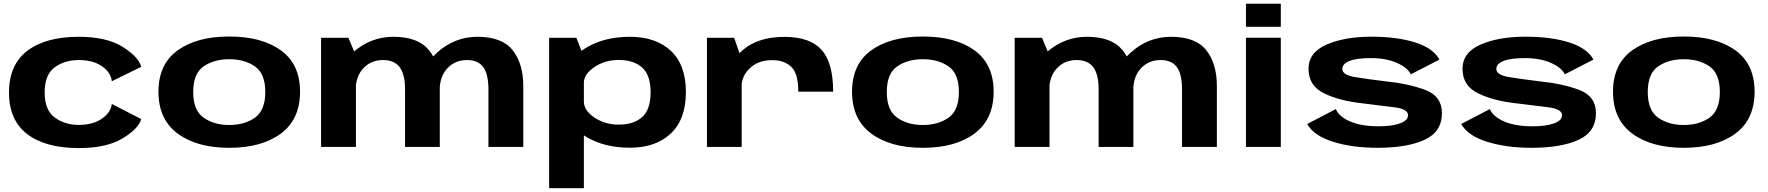

<svg xmlns="http://www.w3.org/2000/svg" viewBox="-20 -793 9540 1036"><path d="M405 6Q555.5 6 641.8 -46.5Q728 -99 742 -150.5L583.5 -232Q578 -186 529.5 -152.5Q481 -119 405 -119Q330 -119 275.5 -158.8Q221 -198.5 221 -294Q221 -390 274.8 -429.5Q328.5 -469 405 -469Q482 -469 530 -435.8Q578 -402.5 583.5 -354.5L742 -432.5Q728 -486 641.8 -540.2Q555.5 -594.5 405 -594.5Q226.5 -594.5 127.5 -519Q28.5 -443.5 28.5 -294Q28.5 -144 127.5 -69Q226.5 6 405 6Z M1217 4.5Q1392 4.5 1495.5 -72.2Q1599 -149 1599 -298Q1599 -447 1495.5 -521.5Q1392 -596 1217 -596Q1042.5 -596 938.8 -521.5Q835 -447 835 -298Q835 -149 938.8 -72.2Q1042.5 4.5 1217 4.5ZM1217 -118.5Q1135 -118.5 1078.8 -158Q1022.5 -197.5 1022.5 -296.5Q1022.5 -396 1078.8 -434.8Q1135 -473.5 1217 -473.5Q1299.5 -473.5 1355.5 -434.8Q1411.5 -396 1411.5 -296.5Q1411.5 -197.5 1355.5 -158Q1299.5 -118.5 1217 -118.5Z M1712.5 0H1900.5V-492.5L1860 -589H1712.5ZM2165.5 0H2353V-329.5Q2353 -450.5 2294.5 -522.5Q2236 -594.5 2102.5 -594.5Q1980 -594.5 1885 -510.5Q1790 -426.5 1790 -331.5L1898.5 -301Q1898.5 -380 1940.2 -424.5Q1982 -469 2046.5 -469Q2107 -469 2136.2 -430.8Q2165.5 -392.5 2165.5 -310.5ZM2615.5 0H2803.5V-329.5Q2803.5 -449.5 2746.2 -522Q2689 -594.5 2556 -594.5Q2433 -594.5 2338 -508.8Q2243 -423 2243 -331.5L2352 -301Q2352 -380 2393.8 -424.5Q2435.5 -469 2499.5 -469Q2560 -469 2587.8 -430.8Q2615.5 -392.5 2615.5 -310.5Z M2943 222.5H3130.5V-486L3090 -589H2943ZM3379 4Q3519 4 3600 -73Q3681 -150 3681 -296Q3681 -442.5 3600 -518.5Q3519 -594.5 3379 -594.5Q3243.5 -594.5 3147 -537.8Q3050.5 -481 3050.5 -431.5L3130.5 -346Q3130.5 -393 3187.5 -431.2Q3244.5 -469.5 3318.5 -469.5Q3398.5 -469.5 3444.5 -429Q3490.5 -388.5 3490.5 -295Q3490.5 -201 3444.5 -160.8Q3398.5 -120.5 3318.5 -120.5Q3244.5 -120.5 3187.5 -158.8Q3130.5 -197 3130.5 -245L3050.5 -158.5Q3050.5 -109 3147 -52.5Q3243.5 4 3379 4Z M4287.5 -298.5H4475.5Q4475.5 -454.5 4413 -524.2Q4350.5 -594 4212.5 -594Q4073 -594 3991.2 -525.5Q3909.5 -457 3909.5 -377L3981 -323.5Q3981 -382.5 4026.5 -425.5Q4072 -468.5 4147 -468.5Q4211.5 -468.5 4249.5 -432.5Q4287.5 -396.5 4287.5 -298.5ZM3794.5 0H3982V-472.5L3941.5 -589H3794.5Z M4959.5 4.5Q5134.5 4.5 5238 -72.2Q5341.5 -149 5341.5 -298Q5341.5 -447 5238 -521.5Q5134.5 -596 4959.5 -596Q4785 -596 4681.2 -521.5Q4577.5 -447 4577.5 -298Q4577.5 -149 4681.2 -72.2Q4785 4.5 4959.5 4.5ZM4959.5 -118.5Q4877.5 -118.5 4821.2 -158Q4765 -197.5 4765 -296.5Q4765 -396 4821.2 -434.8Q4877.5 -473.5 4959.5 -473.5Q5042 -473.5 5098 -434.8Q5154 -396 5154 -296.5Q5154 -197.5 5098 -158Q5042 -118.5 4959.5 -118.5Z M5455 0H5643V-492.5L5602.5 -589H5455ZM5908 0H6095.5V-329.5Q6095.5 -450.5 6037 -522.5Q5978.5 -594.5 5845 -594.5Q5722.5 -594.5 5627.5 -510.5Q5532.5 -426.5 5532.5 -331.5L5641 -301Q5641 -380 5682.8 -424.5Q5724.5 -469 5789 -469Q5849.5 -469 5878.8 -430.8Q5908 -392.5 5908 -310.5ZM6358 0H6546V-329.5Q6546 -449.5 6488.8 -522Q6431.5 -594.5 6298.5 -594.5Q6175.5 -594.5 6080.5 -508.8Q5985.5 -423 5985.5 -331.5L6094.5 -301Q6094.5 -380 6136.2 -424.5Q6178 -469 6242 -469Q6302.5 -469 6330.2 -430.8Q6358 -392.5 6358 -310.5Z M6703 0H6891V-589.5H6703ZM6703 -773V-648.5H6891V-773Z M7412.5 4.5Q7573.5 4.5 7667 -38.8Q7760.5 -82 7760.5 -182Q7760.5 -273.5 7671 -307.5Q7581.5 -341.5 7454 -354.5Q7358.5 -366 7290.8 -377.2Q7223 -388.5 7223 -421Q7223 -448.5 7261.5 -464Q7300 -479.5 7377 -479.5Q7459 -479.5 7517.2 -453.8Q7575.5 -428 7592.5 -392L7747 -471.5Q7714.5 -532.5 7616.8 -563.8Q7519 -595 7380 -595Q7235.5 -595 7138 -552.5Q7040.5 -510 7040.5 -421.5Q7040.5 -330.5 7124.2 -289.5Q7208 -248.5 7335 -235Q7434 -223 7505.8 -213.8Q7577.5 -204.5 7577.5 -171Q7577.5 -143 7534.2 -127.2Q7491 -111.5 7417 -111.5Q7326 -111.5 7265.5 -137.5Q7205 -163.5 7188 -204.5L7033.5 -124Q7069 -60.5 7173 -28Q7277 4.5 7412.5 4.5Z M8243.5 4.5Q8404.5 4.5 8498 -38.8Q8591.5 -82 8591.5 -182Q8591.5 -273.5 8502 -307.5Q8412.5 -341.5 8285 -354.5Q8189.5 -366 8121.8 -377.2Q8054 -388.5 8054 -421Q8054 -448.5 8092.5 -464Q8131 -479.5 8208 -479.5Q8290 -479.5 8348.2 -453.8Q8406.5 -428 8423.5 -392L8578 -471.5Q8545.5 -532.5 8447.8 -563.8Q8350 -595 8211 -595Q8066.5 -595 7969 -552.5Q7871.5 -510 7871.5 -421.5Q7871.5 -330.5 7955.2 -289.5Q8039 -248.5 8166 -235Q8265 -223 8336.8 -213.8Q8408.5 -204.5 8408.5 -171Q8408.5 -143 8365.2 -127.2Q8322 -111.5 8248 -111.5Q8157 -111.5 8096.5 -137.5Q8036 -163.5 8019 -204.5L7864.5 -124Q7900 -60.5 8004 -28Q8108 4.5 8243.5 4.5Z M9065.5 4.5Q9240.5 4.5 9344 -72.2Q9447.5 -149 9447.5 -298Q9447.5 -447 9344 -521.5Q9240.5 -596 9065.5 -596Q8891 -596 8787.2 -521.5Q8683.5 -447 8683.5 -298Q8683.5 -149 8787.2 -72.2Q8891 4.5 9065.5 4.5ZM9065.5 -118.5Q8983.5 -118.5 8927.2 -158Q8871 -197.5 8871 -296.5Q8871 -396 8927.2 -434.8Q8983.5 -473.5 9065.5 -473.5Q9148 -473.5 9204 -434.8Q9260 -396 9260 -296.5Q9260 -197.5 9204 -158Q9148 -118.5 9065.5 -118.5Z"/></svg>

Font: Anybody Expanded
Style: Bold
Weight: 700
Width: 7
Designer: Tyler Finck
Foundry: Etcetera Type Company
Version: Version 1.113;gftools[0.9.25]